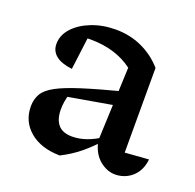

<svg xmlns="http://www.w3.org/2000/svg" viewBox="-97 -604 729 716"><g transform="rotate(20 267.5 -245.5)"><path d="M428 7Q395 7 366 -17Q337 -41 326 -89L338 -384Q270 -435 170 -435Q153 -435 135 -433Q117 -431 101 -427L161 -457L142 -308Q99 -313 77.5 -330.5Q56 -348 56 -376Q56 -411 82 -439.5Q108 -468 151.5 -485Q195 -502 247 -502Q303 -502 351 -480Q399 -458 434 -418V-82L528 -89Q525 -59 511 -37.5Q497 -16 475 -4.5Q453 7 428 7ZM210 11Q135 10 90.5 -27.5Q46 -65 46 -125Q46 -153 58.5 -174.5Q71 -196 104 -214Q137 -232 198.5 -251.5Q260 -271 356 -296V-238L131 -199L165 -214Q160 -199 157.5 -183Q155 -167 155 -153Q155 -113 173 -92Q191 -71 229 -71Q256 -71 285 -81Q314 -91 347 -113V-98Q318 -65 285.5 -38Q253 -11 210 11Z"/></g></svg>

Font: Piazzolla Thin SemiBold
Style: Regular
Weight: 600
Version: Version 2.005